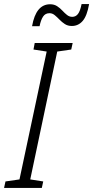

<svg xmlns="http://www.w3.org/2000/svg" viewBox="-74 -926 459 946"><path d="M-54 0 -47 -32 22 -42 156 -672 91 -682 97 -714H284L277 -682L208 -672L75 -42L139 -32L132 0ZM84 -797Q103 -905 173 -905Q193 -905 207.5 -895.5Q222 -886 233.5 -873.5Q245 -861 256.5 -852Q268 -843 282 -843Q299 -843 310 -857Q321 -871 328 -906H365Q355 -848 333.5 -823Q312 -798 280 -798Q260 -798 245.5 -807.5Q231 -817 219.5 -829Q208 -841 196 -851Q184 -861 170 -861Q149 -861 138 -844Q127 -827 121 -797Z"/></svg>

Font: Noto Sans ExtraCondensed Light
Style: Italic
Weight: 300
Width: 2
Italic angle: -12°
Designer: Monotype Design Team
Foundry: Monotype Imaging Inc.
Version: Version 2.013; ttfautohint (v1.8.4.7-5d5b)